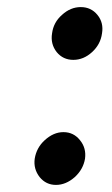

<svg xmlns="http://www.w3.org/2000/svg" viewBox="-20 -521 315 542"><path d="M187 -352Q216 -352 240 -374Q264 -396 268 -427Q273 -457 255 -479Q237 -501 208 -501Q179 -501 155 -479Q131 -458 127 -427Q122 -397 140 -374Q158 -352 187 -352ZM138 1Q166 1 191 -21Q215 -43 220 -73Q224 -103 206 -125Q188 -148 159 -148Q131 -148 106 -125Q83 -104 78 -73Q74 -44 92 -21Q110 1 138 1Z"/></svg>

Font: Unageo
Style: SemiBold-Italic
Weight: 600
Designer: Richard Sepsi
Foundry: Richard Sepsi
Version: Version 2.000